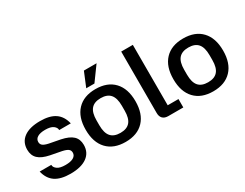

<svg xmlns="http://www.w3.org/2000/svg" viewBox="-76 -1238 2230 1745"><g transform="rotate(-30 1039.0 -366.0)"><path d="M42 -148H164V-145Q164 -122 191 -102Q218 -82 277 -82Q331 -82 360 -99Q389 -116 389 -147Q389 -171 371.5 -184.5Q354 -198 312 -207L197 -229Q117 -245 80 -280.5Q43 -316 43 -376Q43 -456 103 -500Q163 -544 274 -544Q374 -544 430.5 -505.5Q487 -467 506 -386H384V-389Q384 -412 358 -432Q332 -452 274 -452Q222 -452 193.5 -435Q165 -418 165 -387Q165 -363 182 -349.5Q199 -336 240 -327L355 -305Q437 -288 474 -253Q511 -218 511 -158Q511 -78 450 -34Q389 10 277 10Q175 10 118 -28.5Q61 -67 42 -148Z M594 -267Q594 -399 662.5 -471.5Q731 -544 855 -544Q979 -544 1047.5 -471.5Q1116 -399 1116 -267Q1116 -135 1047.5 -62.5Q979 10 855 10Q731 10 662.5 -62.5Q594 -135 594 -267ZM855 -85Q923 -85 955.5 -123Q988 -161 988 -241V-293Q988 -373 955.5 -411Q923 -449 855 -449Q787 -449 754.5 -411Q722 -373 722 -293V-241Q722 -161 754.5 -123Q787 -85 855 -85ZM849 -742H982L873 -592H787Z M1229 -77V-722H1351V-88H1464V0H1306Q1269 0 1249 -20Q1229 -40 1229 -77Z M1514 -267Q1514 -399 1582.5 -471.5Q1651 -544 1775 -544Q1899 -544 1967.5 -471.5Q2036 -399 2036 -267Q2036 -135 1967.5 -62.5Q1899 10 1775 10Q1651 10 1582.5 -62.5Q1514 -135 1514 -267ZM1775 -85Q1843 -85 1875.5 -123Q1908 -161 1908 -241V-293Q1908 -373 1875.5 -411Q1843 -449 1775 -449Q1707 -449 1674.5 -411Q1642 -373 1642 -293V-241Q1642 -161 1674.5 -123Q1707 -85 1775 -85Z"/></g></svg>

Font: Mozilla Text BETA SemiBold
Style: Regular
Weight: 600
Designer: Studio DRAMA
Foundry: Studio DRAMA
Version: Version 0.100